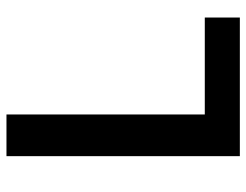

<svg xmlns="http://www.w3.org/2000/svg" viewBox="-106 -674 779 608"><g transform="rotate(-90 284.0 -369.5)"><path d="M94 0V-739H226V-111H533V0Z"/></g></svg>

Font: Noto Sans TC Thin SemiBold
Style: Regular
Weight: 600
Version: Version 2.004-H2;hotconv 1.0.118;makeotfexe 2.5.65603